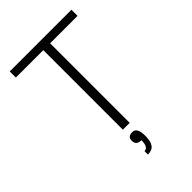

<svg xmlns="http://www.w3.org/2000/svg" viewBox="-262 -802 1109 1109"><g transform="rotate(-45 292.0 -248.0)"><path d="M544 -700V-650H320V0H264V-650H40V-700ZM331 116Q331 162 315.5 183Q300 204 265 204V176Q297 176 297 119Q255 119 255 81Q255 48 293 48Q331 48 331 116Z"/></g></svg>

Font: Fivo Sans Light
Style: Regular
Weight: 300
Designer: Alexander Slobzheninov
Foundry: Alexander Slobzheninov
Version: 1.0